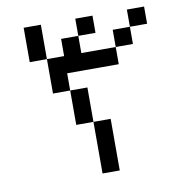

<svg xmlns="http://www.w3.org/2000/svg" viewBox="-68 -750 636 687"><g transform="rotate(-10 250.0 -407.0)"><path d="M312.5 -625V-687.5H250V-625H187.5V-562.5H125Q125 -562.5 125 -437.5H187.5Q187.5 -437.5 187.5 -312.5H250V-125H312.5V-312.5H250Q250 -312.5 250 -437.5H187.5V-500H375V-562.5H250V-625ZM500 -625V-687.5H437.5V-625H375V-562.5H437.5V-625ZM125 -562.5Q125 -562.5 125 -687.5H62.5Q62.5 -687.5 62.5 -562.5Z"/></g></svg>

Font: UnifontExMono
Style: Regular
Weight: 500
Version: Version 15.0.06